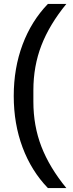

<svg xmlns="http://www.w3.org/2000/svg" viewBox="-20 -834 370 978"><path d="M50 -345Q50 -487 95 -607Q140 -727 224 -814H318Q232 -709 191 -603Q150 -497 150 -374V-316Q150 -193 191 -87Q232 19 318 124H224Q140 37 95 -83Q50 -203 50 -345Z"/></svg>

Font: Mozilla Text BETA Medium
Style: Regular
Weight: 500
Designer: Studio DRAMA
Foundry: Studio DRAMA
Version: Version 0.100